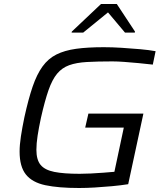

<svg xmlns="http://www.w3.org/2000/svg" viewBox="-20 -932 831 960"><path d="M376 8Q272 8 206.5 -6Q141 -20 109.5 -59.5Q78 -99 78 -174Q78 -207 84.5 -250Q91 -293 102 -346Q122 -437 143 -498.5Q164 -560 192.5 -599.5Q221 -639 262 -659.5Q303 -680 360.5 -688Q418 -696 499 -696Q541 -696 588.5 -693Q636 -690 681 -686Q726 -682 758 -676L744 -609Q710 -613 672.5 -616.5Q635 -620 601 -622.5Q567 -625 542 -625Q468 -625 415 -622Q362 -619 326 -606Q290 -593 265.5 -563.5Q241 -534 222.5 -481Q204 -428 185 -344Q174 -293 168 -253.5Q162 -214 162 -183Q162 -133 183 -107.5Q204 -82 251.5 -72.5Q299 -63 378 -63Q402 -63 433.5 -64.5Q465 -66 497 -68.5Q529 -71 552 -73L599 -294H406L422 -364H697L621 -11Q583 -5 539.5 -1Q496 3 454 5.5Q412 8 376 8ZM338 -769 339 -774 485 -912H564L655 -774L654 -769H605L520 -870L396 -769Z"/></svg>

Font: Saira Expanded
Style: Italic
Weight: 400
Width: 7
Italic angle: -12°
Designer: Hector Gatti with collaboration of the Omnibus-Type team
Foundry: Omnibus-Type
Version: Version 1.101